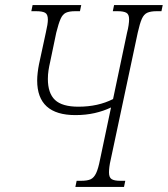

<svg xmlns="http://www.w3.org/2000/svg" viewBox="-20 -734 659 754"><path d="M276 0 281 -24H299Q323 -24 336 -30Q349 -36 357.5 -54Q366 -72 373 -108L416 -312Q387 -298 352 -290Q317 -282 276 -282Q126 -282 126 -418Q126 -432 128 -449Q130 -466 133 -481L160 -606Q168 -640 168 -657Q168 -678 157 -684Q146 -690 122 -690H103L108 -714H299L294 -690H275Q252 -690 239 -684Q226 -678 218 -660Q210 -642 201 -606L177 -491Q173 -474 170.5 -457.5Q168 -441 168 -424Q168 -368 196 -341.5Q224 -315 288 -315Q365 -315 424 -345L479 -606Q483 -621 485 -635Q487 -649 487 -658Q487 -678 476 -684Q465 -690 442 -690H423L428 -714H619L614 -690H595Q572 -690 558.5 -684Q545 -678 537 -660Q529 -642 521 -606L415 -108Q411 -91 409.5 -78.5Q408 -66 408 -57Q408 -37 418.5 -30.5Q429 -24 452 -24H472L467 0Z"/></svg>

Font: Noto Serif ExtraCondensed ExtraLight
Style: Italic
Weight: 200
Width: 2
Italic angle: -12°
Designer: Monotype Design Team
Foundry: Monotype Imaging Inc.
Version: Version 2.014; ttfautohint (v1.8.4.7-5d5b)